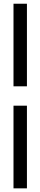

<svg xmlns="http://www.w3.org/2000/svg" viewBox="-20 -821 219 1041"><path d="M53.2 -800.8H126V-353H53.2ZM126 -248V200.2H53.2V-248Z"/></svg>

Font: Overused Grotesk
Style: Regular
Weight: 400
Version: Version 0.002